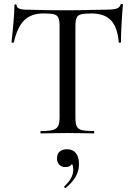

<svg xmlns="http://www.w3.org/2000/svg" viewBox="-20 -674 677 970"><path d="M50 -460Q50 -458 44 -458Q38 -458 38 -461Q42 -492 47.5 -553.5Q53 -615 53 -647Q53 -652 58.5 -652Q64 -652 64 -647Q64 -625 118 -625Q205 -622 320 -622Q379 -622 445 -624L513 -625Q550 -625 567 -630Q584 -635 589 -650Q590 -654 595.5 -654Q601 -654 601 -650Q598 -621 594.5 -559.5Q591 -498 591 -461Q591 -458 585.5 -458Q580 -458 580 -461Q573 -538 540 -572Q507 -606 442 -606Q405 -606 389 -601.5Q373 -597 367 -584Q361 -571 361 -542V-81Q361 -50 367.5 -36Q374 -22 393 -17Q412 -12 454 -12Q456 -12 456 -6Q456 0 454 0Q419 0 399 -1L320 -2L243 -1Q222 0 187 0Q184 0 184 -6Q184 -12 187 -12Q228 -12 247 -17.5Q266 -23 273.5 -37Q281 -51 281 -81V-544Q281 -572 274.5 -585Q268 -598 251.5 -602Q235 -606 199 -606Q137 -606 102 -571Q67 -536 50 -460ZM379 155Q379 190 362 219Q345 248 313 275L311 276Q307 276 305 272.5Q303 269 305 267Q350 227 350 184Q350 165 344 154Q335 170 310 170Q291 170 279.5 158Q268 146 268 126Q268 103 282 91.5Q296 80 318 80Q348 80 363.5 99.5Q379 119 379 155Z"/></svg>

Font: Cormorant Infant Medium
Style: Regular
Weight: 500
Designer: Christian Thalmann (Catharsis Fonts)
Version: Version 3.000